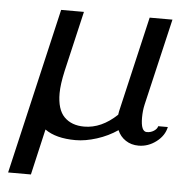

<svg xmlns="http://www.w3.org/2000/svg" viewBox="-46 -485 642 672"><g transform="rotate(5 275.0 -148.5)"><path d="M6.8 0ZM461.9 -134.8Q457 -113.3 457 -88.9Q457 -40 478 -40Q491.7 -40 502.7 -47.1Q513.7 -54.2 516.1 -64H549.8Q543.5 -33.2 515.1 -11.7Q486.8 9.8 453.1 9.8Q427.2 9.8 407.7 -3.2Q388.2 -16.1 378.9 -38.1Q346.2 -15.6 306.2 -2.9Q266.1 9.8 231.9 9.8Q162.6 9.8 124 -18.1L86.9 143.1H6.8L142.1 -439.9H222.2L172.9 -228Q162.1 -179.7 162.1 -148.9Q162.1 -91.8 187.7 -65.9Q213.4 -40 257.8 -40Q318.4 -40 373 -91.8Q373.5 -93.8 374 -97.9Q374.5 -102.1 375 -104L453.1 -439.9H533.2Z"/></g></svg>

Font: Pfennig
Style: Italic
Weight: 500
Italic angle: -13°
Version: Version 20120410 ; ttfautohint (v0.8)